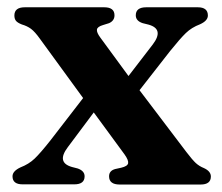

<svg xmlns="http://www.w3.org/2000/svg" viewBox="-20 -494 594 514"><path d="M248.5 -393.5 324 -290.5 389 -375Q420 -416 378 -428L362 -432Q343.5 -438 343.5 -453Q343.5 -474.5 371.5 -474.5H509.5Q536.5 -474.5 536.5 -452.5Q536.5 -438.5 515.5 -429Q493 -420.5 477.5 -405.5Q462 -390.5 435.5 -357.5L353.5 -252.5L479 -87Q495 -66 504.2 -57.5Q513.5 -49 526 -44Q544.5 -35.5 544.5 -21.5Q544.5 0 517 0H300.5Q272 0 272 -22Q272 -37 288.5 -41.5L304.5 -45Q321.5 -49 323 -57Q324.5 -65 313.5 -80.5L231 -193L161.5 -100Q130.5 -59 172.5 -47L188 -43Q206.5 -36.5 206.5 -22Q206.5 -0.5 179 -0.5H40.5Q13.5 -0.5 13.5 -22Q13.5 -36 35 -46Q57 -54.5 72.5 -69.2Q88 -84 114.5 -117.5L202.5 -231.5L87 -390Q73.5 -409 63 -416.8Q52.5 -424.5 38.5 -428.5Q27 -433 22.8 -438.2Q18.5 -443.5 18.5 -452.5Q18.5 -474.5 46.5 -474.5H259Q286.5 -474.5 286.5 -453Q286.5 -438.5 272 -432L256 -427Q240.5 -422.5 239.5 -414.8Q238.5 -407 248.5 -393.5Z"/></svg>

Font: Fraunces 9pt SemiBold
Style: Regular
Weight: 600
Version: Version 1.000;[b76b70a41]